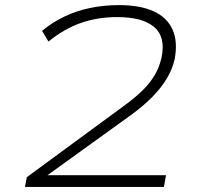

<svg xmlns="http://www.w3.org/2000/svg" viewBox="-20 -733 788 753"><path d="M78 0 85 -38 469 -320Q506 -347 535.5 -375Q565 -403 585 -435.5Q605 -468 614 -509Q630 -589 584 -627.5Q538 -666 440 -666Q364 -666 298.5 -643.5Q233 -621 170 -570L145 -612Q186 -646 233.5 -668.5Q281 -691 334.5 -702Q388 -713 446 -713Q529 -713 582 -689Q635 -665 656.5 -617.5Q678 -570 665 -501Q656 -461 633.5 -424Q611 -387 577.5 -353Q544 -319 498 -285L158 -40L156 -46H631L623 0Z"/></svg>

Font: Nunito Sans 10pt Expanded ExtraLight
Style: Italic
Weight: 250
Width: 7
Italic angle: -9°
Designer: Vernon Adams
Foundry: Vernon Adams
Version: Version 3.101;gftools[0.9.27]